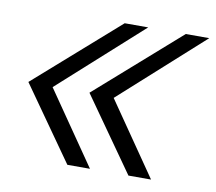

<svg xmlns="http://www.w3.org/2000/svg" viewBox="-62 -573 725 644"><g transform="rotate(10 300.5 -250.5)"><path d="M393 -501 112 -248 283 0H206L29 -251L313 -501ZM601 -501 320 -248 491 0H414L237 -251L521 -501Z"/></g></svg>

Font: Red Hat Display
Style: Italic
Weight: 300
Italic angle: -12°
Designer: Pentagram, MCKL
Foundry: Pentagram, MCKL
Version: Version 1.023